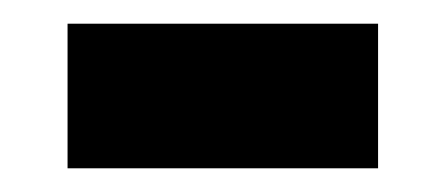

<svg xmlns="http://www.w3.org/2000/svg" viewBox="-20 -457 375 162"><path d="M37 -315H299V-437H37Z"/></svg>

Font: Noto Sans Kannada UI
Style: Bold
Weight: 700
Designer: Jelle Bosma - Monotype Design Team
Foundry: Monotype Imaging Inc.
Version: Version 2.005